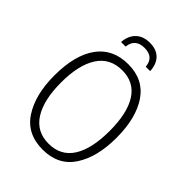

<svg xmlns="http://www.w3.org/2000/svg" viewBox="-259 -1033 1166 1166"><g transform="rotate(45 324.5 -450.0)"><path d="M325 10Q190 10 123.5 -92Q57 -194 57 -359Q57 -534 126 -629.5Q195 -725 327 -725Q458 -725 525 -626Q592 -527 592 -358Q592 -192 525.5 -91Q459 10 325 10ZM325 -41Q429 -41 481 -123Q533 -205 533 -358Q533 -511 481 -592Q429 -673 327 -673Q222 -673 169 -590.5Q116 -508 116 -358Q116 -207 169 -124Q222 -41 325 -41ZM450 -789H412Q406 -865 326 -865Q287 -865 265 -846Q243 -827 239 -789H200Q204 -846 237.5 -878Q271 -910 327 -910Q384 -910 415.5 -878.5Q447 -847 450 -789Z"/></g></svg>

Font: Noto Sans UI NarrowLight
Style: Regular
Weight: 300
Width: 4
Designer: Monotype Design Team
Foundry: Monotype Imaging Inc.
Version: Version 1.001